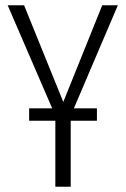

<svg xmlns="http://www.w3.org/2000/svg" viewBox="-20 -705 474 725"><path d="M425 -685 259 -296H346V-249H247V0H189V-249H90V-296H177L9 -685H71L219 -320L366 -685Z"/></svg>

Font: Fira Sans Extra Condensed Light
Style: Regular
Weight: 300
Width: 1
Designer: Carrois Corporate & Edenspiekermann AG
Foundry: Carrois Corporate GbR & Edenspiekermann AG
Version: Version 4.203